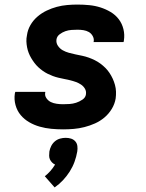

<svg xmlns="http://www.w3.org/2000/svg" viewBox="-20 -558 640 840"><path d="M256 8Q230 8 204 5.5Q178 3 153.5 -4Q129 -11 107.5 -23.5Q86 -36 70.5 -54.5Q55 -73 48 -98Q41 -123 45 -149Q46 -151 46 -153Q46 -155 47 -156H178Q178 -156 178 -155.5Q178 -155 178 -154Q175 -140 183 -128.5Q191 -117 202.5 -111.5Q214 -106 228 -104Q242 -102 256 -102Q270 -102 284.5 -103Q299 -104 313 -108.5Q327 -113 340.5 -122Q354 -131 356 -145Q356 -145 356 -145.5Q356 -146 356 -146Q358 -159 351.5 -170Q345 -181 334.5 -188Q324 -195 311.5 -199.5Q299 -204 286.5 -207Q274 -210 261 -212.5Q248 -215 235.5 -218Q223 -221 211 -225.5Q199 -230 188 -235.5Q177 -241 166.5 -248.5Q156 -256 147 -264.5Q138 -273 130.5 -283Q123 -293 116.5 -304Q110 -315 105.5 -326.5Q101 -338 98.5 -351Q96 -364 95.5 -377Q95 -390 98 -404Q101 -427 113 -448Q125 -469 143.5 -485Q162 -501 184 -511.5Q206 -522 228.5 -528Q251 -534 274 -536Q297 -538 319 -538Q345 -538 370.5 -535.5Q396 -533 419.5 -525.5Q443 -518 464 -505.5Q485 -493 499.5 -474Q514 -455 520 -430.5Q526 -406 522 -381Q522 -379 521.5 -377Q521 -375 520 -374H389Q389 -374 389 -374.5Q389 -375 390 -376Q392 -389 385.5 -400.5Q379 -412 368.5 -418Q358 -424 345 -426Q332 -428 319 -428Q306 -428 292.5 -427Q279 -426 266 -421.5Q253 -417 241 -408Q229 -399 227 -385Q225 -370 233.5 -357.5Q242 -345 254.5 -338Q267 -331 281.5 -327Q296 -323 310.5 -320Q325 -317 339.5 -314Q354 -311 368 -306Q382 -301 395 -294.5Q408 -288 419.5 -279.5Q431 -271 441 -261Q451 -251 459 -239Q467 -227 473 -214Q479 -201 483 -186.5Q487 -172 487.5 -157Q488 -142 486 -127Q482 -103 469 -81.5Q456 -60 437 -44Q418 -28 395.5 -18Q373 -8 349.5 -2Q326 4 302.5 6Q279 8 256 8ZM219 262 176 213Q189 203 200.5 190Q212 177 221 162Q214 159 208 153Q202 147 198.5 139.5Q195 132 195 123Q195 114 196 105Q198 93 204 81Q210 69 220 60.5Q230 52 242.5 48.5Q255 45 267 45Q280 45 291 48.5Q302 52 309.5 60.5Q317 69 318.5 81Q320 93 318 105Q314 128 306 150Q298 172 285 192.5Q272 213 255.5 230.5Q239 248 219 262Z"/></svg>

Font: Iosevka Curly XBdExObl
Style: Regular
Weight: 800
Width: 7
Italic angle: -9°
Monospace: yes
Designer: Belleve Invis
Foundry: Belleve Invis
Version: Version 11.1.0; ttfautohint (v1.8.3)